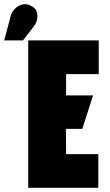

<svg xmlns="http://www.w3.org/2000/svg" viewBox="-93 -892 524 912"><path d="M41 0H374V-160H221L220 -280H298L349 -439H221V-540H376V-700H41ZM68 -767Q79 -781 83 -799.5Q87 -818 81.5 -836Q76 -854 55 -864Q33 -876 12.5 -870.5Q-8 -865 -22.5 -850Q-37 -835 -42 -817L-73 -700H16Z"/></svg>

Font: Advent Pro Black
Style: Regular
Weight: 900
Version: Version 3.000